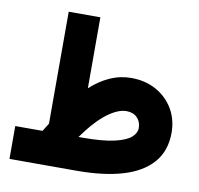

<svg xmlns="http://www.w3.org/2000/svg" viewBox="-77 -762 872 843"><g transform="rotate(10 359.0 -341.0)"><path d="M140.1 -146.5Q146 -156.2 151.6 -165Q157.2 -173.8 162.6 -182.1V-681.6H303.7V-365.2Q344.2 -402.3 389.4 -422.6Q434.6 -442.9 483.9 -442.9Q546.9 -442.9 595.5 -416Q644 -389.2 671.9 -342.3Q699.7 -295.4 699.7 -235.4Q699.2 -154.3 653.1 -102.1Q606.9 -49.8 522 -24.9Q437 0 318.8 0H18.6V-146.5ZM316.9 -147.5Q407.7 -147.5 459.5 -159.4Q511.2 -171.4 532.7 -190.4Q554.2 -209.5 554.2 -231.4Q554.2 -259.8 536.6 -277.8Q519 -295.9 488.3 -295.9Q451.2 -295.9 403.6 -260.5Q356 -225.1 300.3 -147.5Z"/></g></svg>

Font: Vazir Black
Style: Black
Weight: 900
Designer: Saber Rastikerdar
Foundry: Saber Rastikerdar
Version: Version 30.0.0